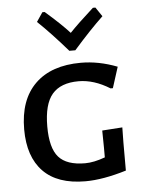

<svg xmlns="http://www.w3.org/2000/svg" viewBox="-53 -783 629 833"><g transform="rotate(-5 261.5 -366.5)"><path d="M394 -740 421 -700Q364 -646 291 -563H265Q193 -646 136 -700L163 -740H173Q242 -680 278 -640Q313 -677 383 -740ZM310 -507Q388 -507 468 -476L439 -385H429Q360 -428 293 -428Q215 -428 178 -384.5Q141 -341 141 -244Q141 -150 176 -110.5Q211 -71 291 -71Q329 -71 378 -89V-131L377 -206L465 -212L464 -146V-24Q362 7 286 7Q164 7 102 -57Q40 -121 40 -240Q40 -369 110.5 -438Q181 -507 310 -507Z"/></g></svg>

Font: Alegreya Sans SC Medium
Style: Regular
Weight: 500
Designer: Juan Pablo del Peral
Foundry: Huerta Tipografica
Version: Version 2.001;PS 002.001;hotconv 1.0.88;makeotf.lib2.5.64775